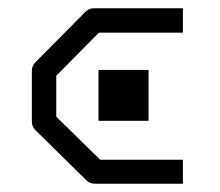

<svg xmlns="http://www.w3.org/2000/svg" viewBox="-20 -495 532 464"><path d="M218 -326H339V-203H218ZM422 -475V-416H219L116 -312V-213L222 -109H422V-51H210Q197 -51 189 -59L66 -180Q57 -189 57 -201V-324Q57 -336 66 -345L186 -466Q195 -475 206 -475Z"/></svg>

Font: IBM 3270 Semi-Condensed
Style: Condensed
Weight: 400
Monospace: yes
Version: Version 2.3.1